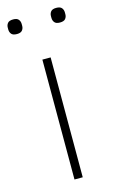

<svg xmlns="http://www.w3.org/2000/svg" viewBox="-114 -742 463 786"><g transform="rotate(-15 118.0 -349.0)"><path d="M100 0V-508H135V0ZM27 -636Q10 -636 3.5 -644Q-3 -652 -3 -663V-671Q-3 -682 3.5 -690Q10 -698 27 -698Q43 -698 49.5 -690Q56 -682 56 -671V-663Q56 -652 49.5 -644Q43 -636 27 -636ZM209 -636Q193 -636 186.5 -644Q180 -652 180 -663V-671Q180 -682 186.5 -690Q193 -698 209 -698Q226 -698 232.5 -690Q239 -682 239 -671V-663Q239 -652 232.5 -644Q226 -636 209 -636Z"/></g></svg>

Font: IBM Plex Sans Arabic ExtLt
Style: Regular
Weight: 200
Designer: Mike Abbink, Paul van der Laan, Pieter van Rosmalen, Wael Morcos, Khajak Apelian
Foundry: Bold Monday
Version: Version 1.2